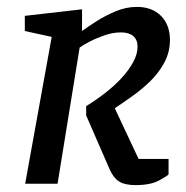

<svg xmlns="http://www.w3.org/2000/svg" viewBox="-20 -533 540 557"><path d="M373 4Q342 4 325.5 -6.5Q309 -17 298 -42L230 -198V-225Q259 -243 286 -264Q313 -285 333.5 -307.5Q354 -330 366.5 -353Q379 -376 379 -397Q379 -418 366.5 -428.5Q354 -439 331 -439Q308 -439 284.5 -431Q261 -423 241.5 -413Q222 -403 211 -395L147 0H53L130 -426L52 -443V-487L218 -506V-443Q233 -454 258.5 -470.5Q284 -487 315 -500Q346 -513 377 -513Q421 -513 447 -487Q473 -461 473 -417Q473 -382 457 -352Q441 -322 416.5 -298Q392 -274 364.5 -254.5Q337 -235 313 -219L382 -72H469V-27Q466 -23 441.5 -9.5Q417 4 373 4Z"/></svg>

Font: Faustina Medium
Style: Italic
Weight: 500
Italic angle: -8°
Designer: Alfonso Garcia
Foundry: http://www.omnibus-type.com
Version: Version 1.200